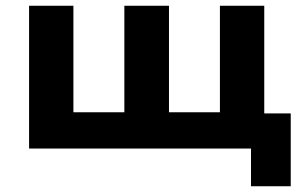

<svg xmlns="http://www.w3.org/2000/svg" viewBox="-20 -516 1055 667"><path d="M852 131V0H81V-496H235V-126H412V-496H567V-126H744V-496H898V-122H990V131Z"/></svg>

Font: Nunito Sans 10pt SemiExpanded ExtraBold
Style: Regular
Weight: 800
Width: 6
Designer: Vernon Adams
Foundry: Vernon Adams
Version: Version 3.101;gftools[0.9.27]